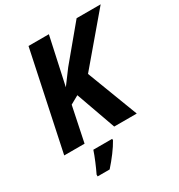

<svg xmlns="http://www.w3.org/2000/svg" viewBox="-214 -855 1133 1217"><g transform="rotate(-30 352.5 -246.5)"><path d="M26 0H175L228 -255L289 -289L392 0H557L415 -372L705 -714H529L327 -471L251 -369L326 -714H177ZM143 208V221H231C275 172 318 115 342 71V61H204C190 104 162 169 143 208Z"/></g></svg>

Font: Noto Sans
Style: Bold Italic
Weight: 700
Italic angle: -12°
Designer: Monotype Design Team
Foundry: Monotype Imaging Inc.
Version: Version 2.013